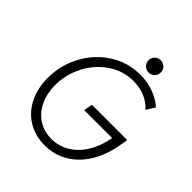

<svg xmlns="http://www.w3.org/2000/svg" viewBox="-236 -1037 1200 1200"><g transform="rotate(45 363.5 -437.0)"><path d="M70.3 -304.2Q70.3 -415.5 122.1 -512.9Q173.8 -610.4 264.6 -668.9Q355.5 -727.5 465.8 -727.5Q533.7 -727.5 588.4 -706.1Q643.1 -684.6 679.2 -651.9L643.6 -594.7Q614.7 -628.4 568.4 -648.9Q522 -669.4 464.4 -669.4Q372.6 -669.4 297.1 -618.2Q221.7 -566.9 178.2 -482.9Q134.8 -398.9 134.8 -305.2Q134.8 -232.4 161.9 -174.6Q189 -116.7 239 -83.5Q289.1 -50.3 355.5 -50.3Q420.4 -50.3 475.1 -82.8Q529.8 -115.2 567.6 -176.5Q605.5 -237.8 621.6 -322.8H374L384.3 -380.4H696.8L687 -323.7Q669.9 -226.1 624.8 -151.1Q579.6 -76.2 510.5 -34.2Q441.4 7.8 355 7.8Q270 7.8 205.6 -31.7Q141.1 -71.3 105.7 -142.3Q70.3 -213.4 70.3 -304.2ZM438 -827.6Q438 -850.6 453.9 -866.2Q469.7 -881.8 492.2 -881.8Q515.1 -881.8 530.8 -866.2Q546.4 -850.6 546.4 -827.6Q546.4 -805.2 530.8 -789.3Q515.1 -773.4 492.2 -773.4Q469.7 -773.4 453.9 -789.3Q438 -805.2 438 -827.6Z"/></g></svg>

Font: Reddit Sans Vanilla Light
Style: Italic
Weight: 300
Italic angle: -11.25°
Designer: Stephen Hutchings
Version: Version 1.013